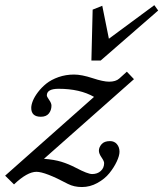

<svg xmlns="http://www.w3.org/2000/svg" viewBox="-66 -714 639 751"><path d="M291.5 -477.1 296.4 -676.3 334 -691.4 359.9 -562.5 537.6 -693.8 552.7 -672.9 327.6 -477.1ZM401.4 -120.6Q401.4 -105 390.6 -82Q379.9 -59.1 361.8 -36.6Q343.8 -14.2 314.9 1.7Q286.1 17.6 254.4 17.6Q223.6 17.6 199.7 5.4Q110.8 -42 76.7 -42Q40.5 -42 -11.2 7.3L-45.9 -26.9L301.8 -335Q246.6 -366.7 163.1 -366.7Q117.2 -366.7 117.2 -340.8Q117.2 -335.9 126.2 -323.2Q135.3 -310.5 135.3 -300.8Q135.3 -282.7 125 -270Q114.7 -257.3 93.8 -257.3Q56.2 -257.3 56.2 -292Q56.2 -303.7 62.5 -319.6Q68.8 -335.4 82.5 -353.5Q96.2 -371.6 115.2 -387Q134.3 -402.3 162.8 -412.4Q191.4 -422.4 223.6 -422.4Q253.4 -422.4 296.4 -408.2Q337.9 -394.5 360.8 -394.5Q386.7 -394.5 400.4 -406.7L430.2 -433.6L458 -404.3L106 -92.8Q146 -89.8 173.8 -81.3Q201.7 -72.8 231 -57.6Q277.3 -33.2 294.4 -33.2Q314.9 -33.2 328.1 -45.2Q341.3 -57.1 341.3 -76.2Q341.3 -83.5 331.1 -98.4Q320.8 -113.3 320.8 -124.5Q320.8 -137.7 331.3 -149.9Q341.8 -162.1 364.3 -162.1Q381.3 -162.1 391.4 -150.1Q401.4 -138.2 401.4 -120.6Z"/></svg>

Font: Elstob 18pt Medium
Style: Italic
Weight: 500
Italic angle: -20°
Designer: Peter S. Baker
Version: Version 1.015